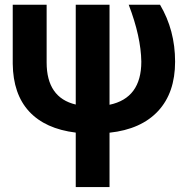

<svg xmlns="http://www.w3.org/2000/svg" viewBox="-20 -548 784 802"><path d="M437.5 -528.3V-110.4Q570.3 -138.2 570.3 -290.5Q568.8 -394.5 517.6 -528.3H648.4Q711.4 -421.9 711.4 -290.5Q711.4 -160.6 640.4 -84.2Q569.3 -7.8 437.5 6.3V233.4H296.4V5.9Q168.9 -9.8 101.8 -82.3Q34.7 -154.8 33.2 -281.7V-528.3H174.8V-287.1Q174.8 -140.1 296.4 -111.3V-528.3Z"/></svg>

Font: SteelSelectRoboto
Style: Roboto-Bold
Weight: 700
Designer: Google
Version: Version 2.137; 2017